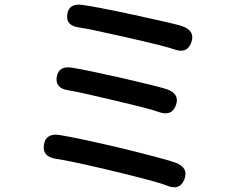

<svg xmlns="http://www.w3.org/2000/svg" viewBox="-20 -784 1040 822"><path d="M769 -15Q749 34 693 10Q655 -6 459 -53Q283 -95 220 -104Q160 -113 168 -164Q176 -215 235 -206Q321 -192 502 -149Q693 -102 733 -87Q789 -65 769 -15ZM733 -333Q715 -284 658 -305Q631 -316 470 -354Q319 -390 275 -397Q215 -405 223 -455Q231 -504 290 -494Q360 -482 502 -450Q666 -412 694 -402Q751 -382 733 -333ZM799 -602Q781 -552 725 -573Q693 -585 522 -624Q358 -661 321 -666Q261 -673 268 -722Q274 -771 333 -763Q392 -755 555 -720Q731 -682 760 -672Q817 -652 799 -602Z"/></svg>

Font: Resource Han Rounded TW Medium
Style: Regular
Weight: 500
Designer: Cyano Hao (round all glyphs); Ryoko NISHIZUKA 西塚涼子 (kana, bopomofo & ideographs); Paul D. Hunt (Latin, Greek & Cyrillic)
Foundry: Cyano Hao
Version: 0.990